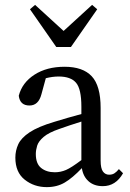

<svg xmlns="http://www.w3.org/2000/svg" viewBox="-20 -755 532 788"><path d="M402 9Q366 9 343.5 -11Q321 -31 316 -65Q278 -25 246 -6Q214 13 172 13Q120 13 81.5 -17.5Q43 -48 43 -108Q43 -137 55 -163Q67 -189 101.5 -212Q136 -235 203 -255Q229 -263 256.5 -271Q284 -279 314 -287V-317Q314 -390 292 -415.5Q270 -441 221 -441Q196 -441 168 -434L150 -368Q138 -322 101 -322Q62 -322 57 -362Q71 -416 121.5 -448.5Q172 -481 245 -481Q320 -481 356.5 -442Q393 -403 393 -312V-96Q393 -64 402.5 -51Q412 -38 428 -38Q441 -38 450 -44Q459 -50 468 -61L485 -44Q455 9 402 9ZM127 -123Q127 -83 149 -65.5Q171 -48 205 -48Q229 -48 251 -57.5Q273 -67 314 -98V-256Q263 -240 224 -226Q180 -211 159 -193Q138 -175 132.5 -157Q127 -139 127 -123ZM124 -735 241 -628 358 -735 379 -717 271 -562H211L103 -717Z"/></svg>

Font: Source Serif 4 Subhead
Style: Regular
Weight: 400
Designer: Frank Grießhammer
Foundry: Adobe Systems Incorporated
Version: Version 4.004;hotconv 1.0.117;makeotfexe 2.5.65602